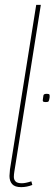

<svg xmlns="http://www.w3.org/2000/svg" viewBox="-20 -760 224 790"><path d="M129 -740H148L44 -85Q41 -66 39 -54Q37 -42 37 -32Q37 -21 44 -13.5Q51 -6 70 -6Q85 -6 109 -14L113 1Q90 10 67 10Q41 10 30 -2.5Q19 -15 19 -36Q19 -42 20 -49.5Q21 -57 21 -63ZM157 -356Q158 -369 161 -371.5Q164 -374 173 -374Q182 -374 183.5 -370.5Q185 -367 184 -358Q182 -345 179.5 -342.5Q177 -340 168 -340Q159 -340 157 -343Q155 -346 157 -356Z"/></svg>

Font: Georama Condensed Thin
Style: Italic
Weight: 100
Width: 3
Italic angle: -9°
Designer: Jean-Baptiste Levee
Foundry: Production Type
Version: Version 1.000